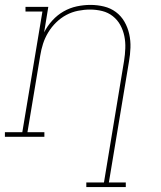

<svg xmlns="http://www.w3.org/2000/svg" viewBox="-38 -558 658 783"><path d="M314 205V186H386L468 -310Q472 -335 473 -361Q474 -387 469 -411Q464 -435 452.5 -456Q441 -477 422 -492Q403 -507 379 -513Q355 -519 329 -519Q305 -519 280 -514Q255 -509 232.5 -497Q210 -485 191 -466.5Q172 -448 158.5 -425.5Q145 -403 137.5 -379.5Q130 -356 126 -331L74 -19H143V0H-18V-19H53L135 -511H66V-530H159L142 -426Q155 -452 175.5 -474.5Q196 -497 221.5 -511.5Q247 -526 275 -532Q303 -538 331 -538Q359 -538 386 -531.5Q413 -525 434.5 -509Q456 -493 469.5 -469.5Q483 -446 489 -419Q495 -392 494 -363.5Q493 -335 488 -307L406 186H475V205Z"/></svg>

Font: Iosevka Slab ThExObl
Style: Regular
Weight: 100
Width: 7
Italic angle: -9°
Monospace: yes
Designer: Belleve Invis
Foundry: Belleve Invis
Version: Version 11.1.1; ttfautohint (v1.8.3)